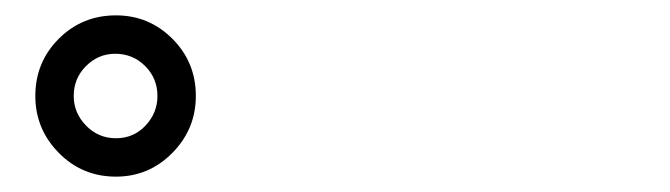

<svg xmlns="http://www.w3.org/2000/svg" viewBox="-20 -766 873 250"><path d="M131 -536Q87 -536 56.5 -567Q26 -598 26 -641Q26 -685 56.5 -715.5Q87 -746 131 -746Q174 -746 204.5 -715.5Q235 -685 235 -641Q235 -598 204.5 -567Q174 -536 131 -536ZM131 -586Q154 -586 169.5 -602.5Q185 -619 185 -641Q185 -664 169 -680Q153 -696 130 -696Q108 -696 92 -680Q76 -664 76 -641Q76 -619 92 -602.5Q108 -586 131 -586Z"/></svg>

Font: Zen Kaku Gothic New Black
Style: Regular
Weight: 900
Designer: Yoshimichi Ohira
Foundry: Positype
Version: Version 1.001